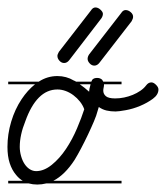

<svg xmlns="http://www.w3.org/2000/svg" viewBox="-22 -506 445 515"><path d="M304 -14H102Q90 -11 78 -11Q66 -11 55 -14H0V-21H39Q29 -27 21 -37Q10 -50 4 -68.5Q-2 -87 -2 -112Q-2 -146 8 -179.5Q18 -213 36 -240Q52 -264 72 -280H0V-287H82Q105 -302 132 -302Q156 -302 176 -290Q179 -289 182 -287H223Q226 -297 238 -297Q247 -297 252 -292Q254 -289 255 -287H304V-280H257Q257 -275 256 -271Q255 -267 255 -263Q255 -254 262 -248Q269 -242 287 -242Q299 -242 311 -244.5Q323 -247 334 -251.5Q345 -256 354.5 -262.5Q364 -269 370 -277Q376 -285 384 -285Q390 -285 396.5 -278.5Q403 -272 403 -266Q403 -252 388 -241Q373 -230 354 -222Q335 -214 315.5 -210.5Q296 -207 288 -207Q275 -207 264 -209.5Q253 -212 243 -219L240 -209Q237 -197 230 -180.5Q223 -164 214 -145Q205 -126 195.5 -108Q186 -90 178 -77Q152 -37 121 -21H304ZM204 -213Q200 -224 192.5 -233.5Q185 -243 175 -250.5Q165 -258 154 -262Q143 -266 132 -266Q104 -266 82.5 -244.5Q61 -223 46 -181Q31 -144 31 -112Q31 -100 34.5 -87.5Q38 -75 44 -66Q50 -57 58 -52Q66 -47 75 -47Q96 -47 117 -64Q138 -81 155 -106.5Q172 -132 184.5 -161.5Q197 -191 204 -213ZM245 -338Q239 -330 231 -330Q224 -330 218.5 -336Q213 -342 213 -348Q213 -354 217 -360L303 -471Q308 -479 315 -479Q322 -479 328.5 -473.5Q335 -468 335 -461Q335 -456 331 -449ZM164 -345Q158 -337 150 -337Q143 -337 137.5 -343Q132 -349 132 -356Q132 -360 136 -367L222 -478Q227 -486 234 -486Q241 -486 247.5 -480Q254 -474 254 -469Q254 -463 250 -457ZM217 -260 218 -268 221 -280H192Q205 -271 217 -260Z"/></svg>

Font: Gruenewald VA 3. Klasse
Style: Regular
Weight: 400
Designer: Peter Wiegel
Foundry: Peter Wiegel, nach dem Schriftentwurf von Dr. H. Gr¸newald
Version: Version 0.007